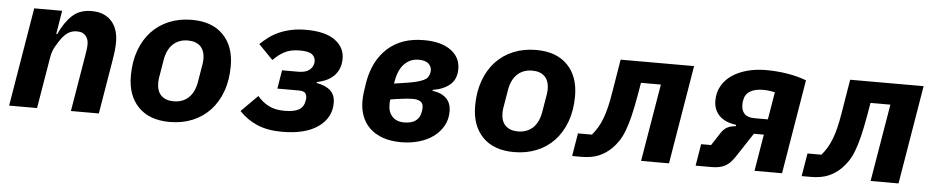

<svg xmlns="http://www.w3.org/2000/svg" viewBox="-36 -758 4872 1000"><g transform="rotate(5 2400.0 -258.0)"><path d="M25 0 111 -516H257L237 -393H242Q271 -456 309.5 -492Q348 -528 410 -528Q448 -528 474.5 -516Q501 -504 518 -483.5Q535 -463 543 -436Q551 -409 551 -379Q551 -357 548.5 -334Q546 -311 540 -275L494 0H348L397 -293Q399 -307 401.5 -321.5Q404 -336 404 -355Q404 -365 401 -376Q398 -387 391 -396Q384 -405 372.5 -410.5Q361 -416 344 -416Q318 -416 299 -404Q280 -392 263 -369Q252 -354 236.5 -327.5Q221 -301 216 -269L171 0Z M865 12Q759 12 701 -47.5Q643 -107 643 -210Q643 -284 664.5 -343Q686 -402 724.5 -443Q763 -484 816.5 -506Q870 -528 935 -528Q1041 -528 1099 -468.5Q1157 -409 1157 -306Q1157 -232 1135.5 -173Q1114 -114 1075.5 -73Q1037 -32 983.5 -10Q930 12 865 12ZM876 -97Q924 -97 954.5 -126Q985 -155 994 -209L1007 -287Q1009 -296 1010.5 -307.5Q1012 -319 1012 -328Q1012 -374 988.5 -396.5Q965 -419 924 -419Q876 -419 845.5 -390Q815 -361 806 -307L793 -229Q791 -220 789.5 -208.5Q788 -197 788 -188Q788 -142 811.5 -119.5Q835 -97 876 -97Z M1453 12Q1378 12 1324 -10.5Q1270 -33 1228 -77L1314 -163Q1340 -132 1373.5 -115Q1407 -98 1455 -98Q1507 -98 1532 -113Q1557 -128 1562 -163Q1563 -168 1563 -170Q1563 -172 1563 -175Q1563 -190 1555 -200Q1547 -210 1518 -210H1409L1425 -307H1508Q1547 -307 1566 -321.5Q1585 -336 1589 -357Q1590 -362 1590 -364.5Q1590 -367 1590 -369Q1590 -390 1573 -404Q1556 -418 1509 -418Q1462 -418 1430.5 -402Q1399 -386 1370 -356L1295 -433Q1316 -453 1339.5 -470.5Q1363 -488 1391.5 -500.5Q1420 -513 1454.5 -520.5Q1489 -528 1532 -528Q1632 -528 1683 -491Q1734 -454 1734 -395Q1734 -344 1704 -309.5Q1674 -275 1611 -262L1610 -257Q1657 -249 1682.5 -226Q1708 -203 1708 -161Q1708 -83 1641 -35.5Q1574 12 1453 12Z M2075 12Q2019 12 1978 -3Q1937 -18 1910 -44Q1883 -70 1869.5 -106Q1856 -142 1856 -184Q1856 -205 1859 -229.5Q1862 -254 1867 -283Q1887 -398 1959 -463Q2031 -528 2148 -528Q2238 -528 2288.5 -491.5Q2339 -455 2339 -394Q2339 -341 2306 -312Q2273 -283 2216 -274L2215 -269Q2262 -263 2287.5 -238Q2313 -213 2313 -169Q2313 -127 2294 -93.5Q2275 -60 2243 -36.5Q2211 -13 2167.5 -0.5Q2124 12 2075 12ZM2082 -92Q2159 -92 2169 -156Q2170 -161 2170.5 -166Q2171 -171 2171 -179Q2171 -199 2157 -208.5Q2143 -218 2118 -218Q2101 -218 2080 -216Q2059 -214 2032 -210L2000 -205Q1999 -199 1998.5 -192Q1998 -185 1998 -177Q1998 -139 2020 -115.5Q2042 -92 2082 -92ZM2051 -295Q2095 -301 2122 -307.5Q2149 -314 2164.5 -321.5Q2180 -329 2186 -338Q2192 -347 2195 -358Q2197 -366 2197 -374Q2197 -394 2181 -409Q2165 -424 2129 -424Q2087 -424 2056.5 -394.5Q2026 -365 2015 -306L2012 -289Z M2665 12Q2559 12 2501 -47.5Q2443 -107 2443 -210Q2443 -284 2464.5 -343Q2486 -402 2524.5 -443Q2563 -484 2616.5 -506Q2670 -528 2735 -528Q2841 -528 2899 -468.5Q2957 -409 2957 -306Q2957 -232 2935.5 -173Q2914 -114 2875.5 -73Q2837 -32 2783.5 -10Q2730 12 2665 12ZM2676 -97Q2724 -97 2754.5 -126Q2785 -155 2794 -209L2807 -287Q2809 -296 2810.5 -307.5Q2812 -319 2812 -328Q2812 -374 2788.5 -396.5Q2765 -419 2724 -419Q2676 -419 2645.5 -390Q2615 -361 2606 -307L2593 -229Q2591 -220 2589.5 -208.5Q2588 -197 2588 -188Q2588 -142 2611.5 -119.5Q2635 -97 2676 -97Z M2989 -114H3062Q3078 -133 3091 -154.5Q3104 -176 3114.5 -203.5Q3125 -231 3133 -264.5Q3141 -298 3148 -341L3177 -516H3561L3475 0H3329L3397 -405H3293L3281 -335Q3270 -273 3259 -228Q3248 -183 3235.5 -150.5Q3223 -118 3208 -95.5Q3193 -73 3175 -55Q3145 -25 3107.5 -9.5Q3070 6 3016 6H2969Z M3633 -114H3685L3730 -183Q3744 -203 3761 -212Q3778 -221 3805 -223L3806 -230Q3747 -238 3717 -268.5Q3687 -299 3687 -347Q3687 -389 3706 -423Q3725 -457 3758.5 -480Q3792 -503 3837.5 -515.5Q3883 -528 3936 -528Q3992 -528 4046 -519.5Q4100 -511 4148 -493L4066 0H3922L3954 -192H3902L3817 -63Q3794 -28 3767 -14Q3740 0 3698 0H3614ZM3968 -273 3992 -417Q3978 -420 3962 -422Q3946 -424 3931 -424Q3887 -424 3861.5 -408Q3836 -392 3831 -360Q3830 -355 3829.5 -350Q3829 -345 3829 -337Q3829 -308 3845 -290.5Q3861 -273 3899 -273Z M4189 -114H4262Q4278 -133 4291 -154.5Q4304 -176 4314.5 -203.5Q4325 -231 4333 -264.5Q4341 -298 4348 -341L4377 -516H4761L4675 0H4529L4597 -405H4493L4481 -335Q4470 -273 4459 -228Q4448 -183 4435.5 -150.5Q4423 -118 4408 -95.5Q4393 -73 4375 -55Q4345 -25 4307.5 -9.5Q4270 6 4216 6H4169Z"/></g></svg>

Font: IBM Plex Mono
Style: Bold Italic
Weight: 700
Italic angle: -9°
Monospace: yes
Designer: Mike Abbink, Paul van der Laan, Pieter van Rosmalen
Foundry: Bold Monday
Version: Version 2.3